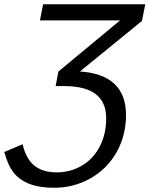

<svg xmlns="http://www.w3.org/2000/svg" viewBox="-68 -679 706 907"><path d="M499 -582.5H120.6L135.7 -658.7H618.2L602.5 -580.1L309.6 -341.3Q417 -334.5 472.2 -283Q527.3 -231.4 527.3 -136.2Q527.3 -40 483.2 39.1Q439 118.2 360.1 163.1Q281.2 208 187 208Q119.6 208 73 190.4Q26.4 172.9 -2 138.2Q-30.3 103.5 -47.9 39.1L38.6 2.4Q55.2 71.8 94.5 103.5Q133.8 135.3 199.7 135.3Q264.6 135.3 318.6 103.5Q372.6 71.8 403.1 13.2Q433.6 -45.4 433.6 -120.6Q433.6 -195.3 384.8 -233.9Q335.9 -272.5 231 -272.5H194.8L208 -341.3Z"/></svg>

Font: Cousine
Style: Italic
Weight: 400
Italic angle: -12°
Monospace: yes
Designer: Steve Matteson
Foundry: Monotype Imaging Inc.
Version: Version 1.21